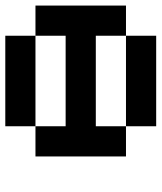

<svg xmlns="http://www.w3.org/2000/svg" viewBox="36 -632 596 707"><g transform="rotate(90 333.5 -278.0)"><path d="M444.4 -444.4H111.1V-555.6H444.4ZM111.1 -222.2V-111.1H0V-444.4H111.1V-333.3H444.4V-444.4H555.6V-111.1H444.4V-222.2ZM444.4 0H111.1V-111.1H444.4Z"/></g></svg>

Font: Pixeloid Sans
Style: Regular
Weight: 400
Designer: GGBotNet
Foundry: GGBotNet
Version: 0.5